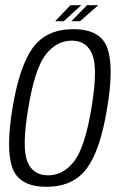

<svg xmlns="http://www.w3.org/2000/svg" viewBox="-20 -713 472 737"><path d="M158.5 4Q55 4 28.2 -67Q1.5 -138 28 -298.5Q55 -461 107 -531Q159 -601 261.5 -601Q365 -601 391.5 -530Q418 -459 391.5 -298.5Q365 -136 312.8 -66Q260.5 4 158.5 4ZM164.5 -40Q223 -40 264.5 -93.8Q306 -147.5 331 -298Q356 -447.5 335 -502.2Q314 -557 255.5 -557Q197 -557 155.2 -503Q113.5 -449 88.5 -298Q63.5 -148.5 84.5 -94.2Q105.5 -40 164.5 -40ZM254 -631.5 314 -693H357L287.5 -631.5ZM191.5 -631.5 250.5 -693H292L224.5 -631.5Z"/></svg>

Font: Anybody Light
Style: Italic
Weight: 300
Italic angle: -10°
Designer: Tyler Finck
Foundry: Etcetera Type Company
Version: Version 1.010; ttfautohint (v1.8.3) -l 8 -r 50 -G 200 -x 14 